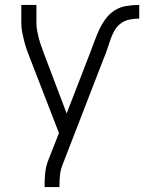

<svg xmlns="http://www.w3.org/2000/svg" viewBox="-20 -540 582 775"><path d="M160 215V208Q160 183 162.5 158Q165 133 174 109L218 -3L101 -305Q94 -322 88 -339.5Q82 -357 77.5 -374.5Q73 -392 69.5 -410Q66 -428 66 -447V-520H127V-447Q127 -431 130 -415.5Q133 -400 137 -384.5Q141 -369 146.5 -354Q152 -339 157 -325L249 -82L343 -325Q352 -349 361 -373Q370 -397 380.5 -420Q391 -443 406.5 -464Q422 -485 443.5 -498.5Q465 -512 490.5 -516Q516 -520 542 -520V-465Q522 -465 502.5 -461Q483 -457 467 -445Q451 -433 441.5 -415.5Q432 -398 425.5 -379.5Q419 -361 413 -342Q407 -323 399 -305L231 129Q224 148 222 168Q220 188 220 208V215Z"/></svg>

Font: Iosevka Curly Light
Style: Regular
Weight: 300
Monospace: yes
Designer: Belleve Invis
Foundry: Belleve Invis
Version: Version 22.1.2; ttfautohint (v1.8.4)